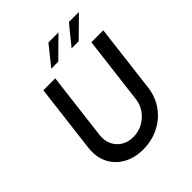

<svg xmlns="http://www.w3.org/2000/svg" viewBox="-246 -1083 1252 1252"><g transform="rotate(-45 379.5 -457.5)"><path d="M216 -259Q211 -213 228 -176Q245 -139 280 -117Q315 -95 362 -95Q411 -95 451 -117Q491 -139 517.5 -176Q544 -213 549 -259L606 -726H716L659 -256Q649 -177 606 -117.5Q563 -58 496.5 -25Q430 8 349 8Q273 8 214 -25Q155 -58 125.5 -117.5Q96 -177 106 -256L163 -726H273ZM500 -923Q466 -890 431.5 -856Q397 -822 364 -789H299Q326 -822 353 -856Q380 -890 407 -923ZM688 -923Q655 -890 620.5 -856Q586 -822 552 -789H487Q514 -822 541 -856Q568 -890 596 -923Z"/></g></svg>

Font: Josefin Sans Thin Medium
Style: Italic
Weight: 500
Italic angle: -7°
Version: Version 2.000